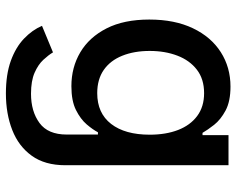

<svg xmlns="http://www.w3.org/2000/svg" viewBox="-96 -497 809 657"><g transform="rotate(90 308.5 -168.5)"><path d="M299.8 215.8Q234.9 215.8 188.2 199Q141.6 182.1 112.1 153.8Q82.5 125.5 68.4 92.3L159.2 54.7Q168.5 70.3 184.8 87.9Q201.2 105.5 229 117.7Q256.8 129.9 300.8 129.9Q361.3 129.9 400.9 100.8Q440.4 71.8 440.4 7.8V-99.1H432.6Q423.8 -82 405.8 -60.8Q387.7 -39.6 356.4 -23.9Q325.2 -8.3 274.9 -8.3Q210.4 -8.3 158.9 -38.8Q107.4 -69.3 77.1 -128.7Q46.9 -188 46.9 -274.9Q46.9 -361.8 76.7 -424.1Q106.4 -486.3 158.4 -519.5Q210.4 -552.7 276.4 -552.7Q326.7 -552.7 358.2 -535.9Q389.6 -519 407.2 -496.6Q424.8 -474.1 434.6 -457H442.4V-545.9H545.4V12.2Q545.4 82.5 512.9 127.4Q480.5 172.4 424.8 194.1Q369.1 215.8 299.8 215.8ZM298.8 -96.7Q367.2 -96.7 404.1 -144.3Q440.9 -191.9 440.9 -276.4Q440.9 -331.5 424.8 -373.3Q408.7 -415 377 -438.7Q345.2 -462.4 298.8 -462.4Q250.5 -462.4 218.5 -437.7Q186.5 -413.1 170.4 -370.8Q154.3 -328.6 154.3 -276.4Q154.3 -223.1 170.7 -182.4Q187 -141.6 219.2 -119.1Q251.5 -96.7 298.8 -96.7Z"/></g></svg>

Font: Inter V
Style: Weight 500 Optical size 14.0
Weight: 500
Designer: Rasmus Andersson
Foundry: rsms
Version: Version 4.000;git-4fc901f